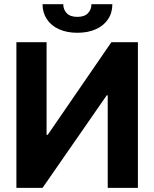

<svg xmlns="http://www.w3.org/2000/svg" viewBox="-20 -912 749 932"><path d="M206.1 -707V-257.8H211.9L520.5 -707H649.4V0H502.9V-449.2H498L186.5 0H59.6V-707ZM355.5 -752.9Q304.2 -752.9 266.1 -770.3Q228 -787.6 207.3 -819.1Q186.5 -850.6 186.5 -891.6H287.1Q287.1 -865.7 304 -847.9Q320.8 -830.1 355.5 -830.1Q389.6 -830.1 406.7 -847.7Q423.8 -865.2 423.8 -891.6H525.4Q525.4 -850.1 504.6 -818.8Q483.9 -787.6 445.6 -770.3Q407.2 -752.9 355.5 -752.9Z"/></svg>

Font: Pretendard GOV
Style: Bold
Weight: 700
Designer: Base glyphs from Inter by Rasmus Andersson; Hangeul glyphs from Noto Sans CJK(Source Han Sans) by Jang Soo-young and Kan
Foundry: Kil Hyung-jin
Version: Version 1.309